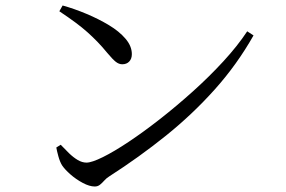

<svg xmlns="http://www.w3.org/2000/svg" viewBox="-20 -703 1040 699"><path d="M208 -683Q251 -671 295 -652.5Q339 -634 376.5 -611.5Q414 -589 437 -562Q460 -535 460 -506Q460 -489 450.5 -479Q441 -469 425 -469Q413 -469 401.5 -478Q390 -487 370 -511Q352 -533 334.5 -551Q317 -569 298 -586Q279 -603 254 -621.5Q229 -640 196 -662ZM880 -589 903 -574Q843 -468 762 -377.5Q681 -287 584 -209Q487 -131 378 -61Q368 -55 360 -46Q352 -37 344 -30.5Q336 -24 325 -24Q306 -24 281.5 -37Q257 -50 236.5 -68Q216 -86 206 -101Q198 -114 192.5 -134Q187 -154 185 -166L201 -176Q216 -160 231.5 -145Q247 -130 263 -120.5Q279 -111 295 -111Q314 -111 354.5 -131Q395 -151 449 -187Q503 -223 563 -270Q623 -317 682.5 -370.5Q742 -424 793.5 -480Q845 -536 880 -589Z"/></svg>

Font: Early Summer Mincho
Style: Regular
Weight: 400
Designer: GuiWonder
Version: Version 1.002